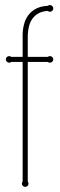

<svg xmlns="http://www.w3.org/2000/svg" viewBox="-20 -723 235 753"><path d="M88.9 -11.2Q91.8 -7.3 91.8 -2.9Q91.8 2.4 88.1 6.1Q84.5 9.8 79.1 9.8Q73.7 9.8 69.8 6.1Q65.9 2.4 65.9 -2.9Q65.9 -7.3 68.8 -11.2V-480H23.9Q21 -477.1 16.1 -477.1Q10.7 -477.1 6.8 -481Q2.9 -484.9 2.9 -490.2Q2.9 -495.6 6.8 -499.3Q10.7 -502.9 16.1 -502.9Q21 -502.9 23.9 -500H68.8V-585Q68.8 -605.5 73.7 -625.7Q78.6 -646 90.1 -662.1Q101.6 -678.2 120.4 -688.5Q139.2 -698.7 167 -700.2Q171.4 -703.1 175.8 -703.1Q181.2 -703.1 185.1 -699.2Q189 -695.3 189 -689.9Q189 -684.6 185.1 -680.7Q181.2 -676.8 175.8 -676.8Q171.9 -676.8 167 -680.2Q145 -678.7 130.1 -670.2Q115.2 -661.6 106.2 -648.2Q97.2 -634.8 93.3 -618.2Q89.4 -601.6 88.9 -585V-500H167Q171.4 -502.9 175.8 -502.9Q181.2 -502.9 185.1 -499.3Q189 -495.6 189 -490.2Q189 -484.9 185.1 -481Q181.2 -477.1 175.8 -477.1Q171.4 -477.1 167 -480H88.9Z"/></svg>

Font: Wire One
Style: Regular
Weight: 400
Designer: Alexei Vanyashin, Gayaneh Bagdasaryan
Foundry: Cyreal Type Foundry
Version: Version 1.000